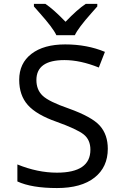

<svg xmlns="http://www.w3.org/2000/svg" viewBox="-20 -951 640 981"><path d="M68.8 -23.9V-110.8Q171.9 -68.8 271 -68.8Q441.9 -68.8 441.9 -186Q441.9 -236.8 407.5 -264.2Q373 -291.5 268.1 -329.1Q166.5 -364.7 122.3 -414.3Q78.1 -463.9 78.1 -543Q78.1 -627.9 140.9 -676Q203.6 -724.1 313 -724.1Q424.8 -724.1 516.1 -686L484.9 -606Q390.6 -644 309.1 -644Q166 -644 166 -542Q166 -492.2 198 -461.9Q230 -431.6 330.1 -397Q450.2 -354 490.5 -308.3Q530.8 -262.7 530.8 -190.9Q530.8 -97.2 463.1 -43.7Q395.5 9.8 271 9.8Q141.6 9.8 68.8 -23.9ZM477.1 -918Q464.8 -903.8 448.2 -885.3Q379.4 -808.1 362.3 -771H268.1Q251 -808.1 182.1 -885.3L153.3 -918V-931.2H211.9Q252 -904.8 314.9 -839.8Q374.5 -902.3 418 -931.2H477.1Z"/></svg>

Font: Noto Mono
Style: Regular
Weight: 400
Designer: Monotype Design Team
Foundry: Monotype Imaging Inc.
Version: Version 1.00